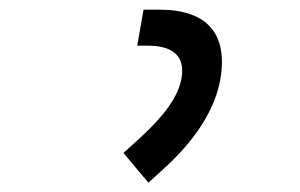

<svg xmlns="http://www.w3.org/2000/svg" viewBox="-20 -717 626 401"><path d="M290 -335.4 323.7 -366.2C392.1 -428.2 430.7 -493.7 440.4 -552.7C456.1 -647 412.1 -696.8 313 -696.8H279.8L266.6 -621.6H289.1C341.8 -621.6 366.2 -599.1 359.4 -555.7C353.5 -515.6 322.3 -475.1 274.9 -431.2L237.8 -397.5Z"/></svg>

Font: Cascadia Code PL SemiLight
Style: Italic
Weight: 350
Italic angle: -10°
Monospace: yes
Designer: Aaron Bell
Foundry: Saja Typeworks
Version: Version 2404.023